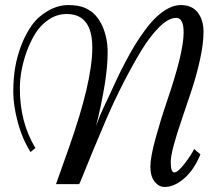

<svg xmlns="http://www.w3.org/2000/svg" viewBox="-20 -724 828 755"><path d="M743.2 -138.2 768.1 -117.2Q744.1 -57.6 705.1 -23.2Q666 11.2 627.4 11.2Q604.5 11.2 587.9 -9.8Q571.3 -30.8 571.3 -68.4Q571.3 -106 591.8 -180.4Q612.3 -254.9 636.7 -326.2Q702.1 -517.1 702.1 -596.2Q702.1 -653.8 672.6 -653.8Q643.1 -653.8 606.4 -617.7Q569.8 -581.5 534.9 -523.9Q500 -466.3 464.4 -396.5Q428.7 -326.7 398.7 -257.1Q368.7 -187.5 345 -129.9Q321.3 -72.3 306.9 -36.1Q292.5 0 291 0H200.2L251 -143.1Q342.8 -402.8 343 -535.9Q343.3 -668.9 242.2 -668.9Q204.6 -668.9 172.6 -647.7Q140.6 -626.5 120.1 -594Q99.6 -561.5 85 -521.5Q58.1 -446.3 58.1 -376Q58.1 -242.7 119.1 -142.1L100.1 -126Q66.9 -179.2 49.6 -244.9Q32.2 -310.5 32.2 -362.5Q32.2 -414.6 39.6 -458.3Q46.9 -502 64 -546.6Q81.1 -591.3 106 -625.7Q130.9 -660.2 169.9 -682.1Q209 -704.1 248.3 -704.1Q287.6 -704.1 313 -693.4Q338.4 -682.6 355 -664.3Q371.6 -646 382.8 -621.1Q403.3 -574.2 403.3 -518.6Q403.3 -462.9 391.6 -390.1Q377 -301.8 357.4 -228Q373 -271.5 384.5 -295.2Q396 -318.8 411.4 -352.1Q426.8 -385.3 439 -411.9Q451.2 -438.5 471.2 -476.6Q491.2 -514.6 508.8 -543.9Q526.4 -573.2 549.6 -604.7Q572.8 -636.2 594.7 -656.7Q645.5 -704.1 690.4 -704.1Q735.4 -704.1 757.8 -674.6Q780.3 -645 780.3 -599.1Q780.3 -553.2 767.1 -492.4Q753.9 -431.6 734.9 -373.5Q715.8 -315.4 696.8 -260.3Q651.4 -128.9 651.4 -87.4Q651.4 -45.9 665.5 -45.9Q679.7 -45.9 707.3 -82.3Q734.9 -118.7 743.2 -138.2Z"/></svg>

Font: Niconne
Style: Regular
Weight: 400
Designer: Vernon Adams
Foundry: Vernon Adams
Version: Version 1.002